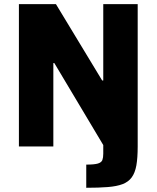

<svg xmlns="http://www.w3.org/2000/svg" viewBox="-20 -708 757 928"><path d="M396.9 199.6V87.6Q435.9 87.6 453.2 82.4Q470.4 77.2 474.8 65.4Q479.1 53.6 479.1 34.9V-6.9L242.6 -403.1H237.8V0H71.4V-688H250.4L473.8 -319H479.1V-688H645.5V0.4Q645.5 55.2 639.1 91.4Q632.6 127.6 616.6 149.4Q600.6 171.2 572.4 182Q544.2 192.7 501 196.1Q457.8 199.6 396.9 199.6Z"/></svg>

Font: Saira Thin
Style: Regular
Weight: 100
Designer: Hector Gatti with collaboration of the Omnibus-Type team
Foundry: Omnibus-Type
Version: Version 1.101